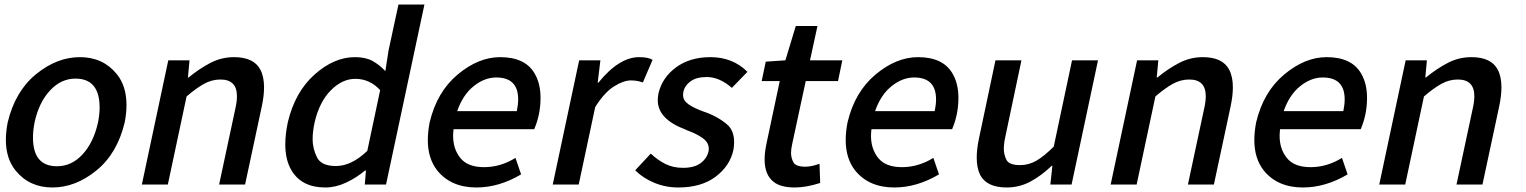

<svg xmlns="http://www.w3.org/2000/svg" viewBox="-20 -817 6756 850"><path d="M212 13Q110 13 49 -62Q6 -115 6 -198Q6 -234 14 -275Q47 -413 139.5 -488.5Q232 -564 334 -564Q436 -564 497 -489Q540 -436 540 -352Q540 -316 532 -275Q499 -137 406.5 -62Q314 13 212 13ZM232 -81Q297 -81 345.5 -133.5Q394 -186 414 -275Q421 -311 421 -341Q421 -469 314 -469Q250 -469 201 -416Q152 -363 133 -275Q126 -239 126 -208Q126 -81 232 -81Z M1065 0H950L1021 -332Q1029 -366 1029 -391Q1029 -465 956 -465Q918 -465 883.5 -446Q849 -427 806 -390L723 0H608L725 -550H819L812 -474H815Q861 -512 910.5 -538Q960 -564 1016 -564Q1104 -564 1133 -508Q1149 -477 1149 -430Q1149 -393 1139 -346Z M1420 13Q1316 13 1271 -62Q1243 -108 1243 -178Q1243 -222 1254 -275Q1286 -410 1372.5 -487Q1459 -564 1551 -564Q1598 -564 1628.5 -547.5Q1659 -531 1686 -502L1700 -593L1744 -797H1859L1689 0H1595L1600 -62H1596Q1558 -30 1512 -8.5Q1466 13 1420 13ZM1467 -82Q1536 -82 1606 -149L1663 -418Q1617 -468 1553 -468Q1495 -468 1444.5 -417Q1394 -366 1373 -276Q1364 -234 1364 -201Q1364 -160 1383 -121Q1402 -82 1467 -82Z M2089 13Q1977 13 1916 -62Q1874 -115 1874 -197Q1874 -233 1882 -275Q1914 -410 2006 -487Q2098 -564 2194 -564Q2304 -564 2346 -493Q2373 -448 2373 -384Q2373 -310 2345 -245H1988Q1986 -229 1986 -215Q1986 -157 2018.5 -117Q2051 -77 2123 -77Q2196 -77 2262 -118L2287 -45Q2189 13 2089 13ZM2268 -325Q2274 -354 2274 -377Q2274 -474 2177 -474Q2125 -474 2077 -435.5Q2029 -397 2004 -325Z M2542 0H2427L2544 -550H2638L2626 -451H2629Q2721 -564 2809 -564Q2850 -564 2869 -552L2826 -452Q2801 -461 2773 -461Q2740 -461 2697.5 -434Q2655 -407 2615 -343Z M2983 13Q2926 13 2876 -8Q2826 -29 2792 -63L2861 -137Q2892 -108 2926 -91Q2960 -74 3004 -74Q3054 -74 3082 -95Q3110 -116 3117 -148L3118 -158Q3118 -186 3091 -205.5Q3064 -225 3022 -240L3016 -243Q2892 -289 2892 -373Q2892 -387 2895 -403Q2911 -473 2972.5 -518.5Q3034 -564 3125 -564Q3224 -564 3289 -499L3220 -428Q3165 -476 3109 -476Q3063 -476 3037 -457Q3004 -432 3004 -396Q3004 -372 3028.5 -355Q3053 -338 3095 -323Q3155 -303 3199 -266Q3230 -239 3230 -188Q3230 -172 3227 -154Q3212 -83 3148.5 -35Q3085 13 2983 13Z M3499 13Q3437 13 3406 -11Q3365 -42 3365 -111Q3365 -142 3373 -180L3432 -458H3352L3370 -544L3457 -550L3503 -702H3599L3566 -550H3709L3690 -458H3547L3487 -179Q3482 -157 3482 -140Q3482 -118 3492.5 -98.5Q3503 -79 3546 -79Q3572 -79 3608 -92L3611 -7Q3549 13 3499 13Z M3939 13Q3827 13 3766 -62Q3724 -115 3724 -197Q3724 -233 3732 -275Q3764 -410 3856 -487Q3948 -564 4044 -564Q4154 -564 4196 -493Q4223 -448 4223 -384Q4223 -310 4195 -245H3838Q3836 -229 3836 -215Q3836 -157 3868.5 -117Q3901 -77 3973 -77Q4046 -77 4112 -118L4137 -45Q4039 13 3939 13ZM4118 -325Q4124 -354 4124 -377Q4124 -474 4027 -474Q3975 -474 3927 -435.5Q3879 -397 3854 -325Z M4437 13Q4348 13 4319 -43Q4304 -74 4304 -119Q4304 -157 4314 -204L4387 -550H4502L4432 -218Q4424 -183 4424 -158Q4424 -133 4435.5 -109.5Q4447 -86 4496 -86Q4534 -86 4568 -105.5Q4602 -125 4645 -168L4726 -550H4841L4724 0H4630L4639 -83H4636Q4590 -39 4541.5 -13Q4493 13 4437 13Z M5354 0H5239L5310 -332Q5318 -366 5318 -391Q5318 -465 5245 -465Q5207 -465 5172.5 -446Q5138 -427 5095 -390L5012 0H4897L5014 -550H5108L5101 -474H5104Q5150 -512 5199.5 -538Q5249 -564 5305 -564Q5393 -564 5422 -508Q5438 -477 5438 -430Q5438 -393 5428 -346Z M5748 13Q5636 13 5575 -62Q5533 -115 5533 -197Q5533 -233 5541 -275Q5573 -410 5665 -487Q5757 -564 5853 -564Q5963 -564 6005 -493Q6032 -448 6032 -384Q6032 -310 6004 -245H5647Q5645 -229 5645 -215Q5645 -157 5677.5 -117Q5710 -77 5782 -77Q5855 -77 5921 -118L5946 -45Q5848 13 5748 13ZM5927 -325Q5933 -354 5933 -377Q5933 -474 5836 -474Q5784 -474 5736 -435.5Q5688 -397 5663 -325Z M6543 0H6428L6499 -332Q6507 -366 6507 -391Q6507 -465 6434 -465Q6396 -465 6361.5 -446Q6327 -427 6284 -390L6201 0H6086L6203 -550H6297L6290 -474H6293Q6339 -512 6388.5 -538Q6438 -564 6494 -564Q6582 -564 6611 -508Q6627 -477 6627 -430Q6627 -393 6617 -346Z"/></svg>

Font: l_WÎeÑOS 500W
Style: Regular
Weight: 500
Designer: R?O
Version: Version 2.00 June 21, 2023